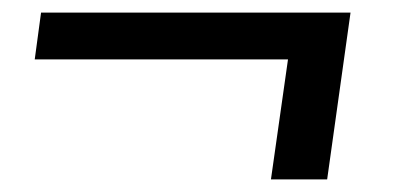

<svg xmlns="http://www.w3.org/2000/svg" viewBox="-20 -394 640 304"><path d="M436 -300H35L45 -374H535L498 -110H409Z"/></svg>

Font: Krub Medium
Style: Italic
Weight: 500
Italic angle: -8°
Designer: Ekaluck Peanpanawate
Foundry: Cadson Demak Co.,Ltd.
Version: Version 1.000; ttfautohint (v1.6)